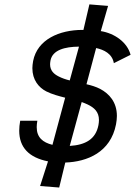

<svg xmlns="http://www.w3.org/2000/svg" viewBox="-20 -757 607 863"><path d="M188 -346.2C214.4 -333 244.1 -325.2 272.9 -317.9L215.8 -106C172.4 -116.7 145 -139.2 145 -185.5C145 -194.3 146 -203.6 147.9 -214.4H70.8C67.9 -198.2 66.4 -183.6 66.4 -169.4C66.4 -94.7 109.9 -48.8 195.8 -31.7L160.2 79.1L246.1 85.9L273.4 -26.4C372.1 -29.8 477.1 -72.3 501.5 -198.2C503.9 -211.4 505.4 -224.1 505.4 -235.8C505.4 -298.3 470.7 -335.9 430.2 -357.4C411.1 -367.2 390.1 -373.5 368.7 -378.4L412.1 -541C446.3 -533.7 484.4 -516.1 491.7 -473.1L566.9 -510.7C551.8 -567.9 494.1 -607.4 433.1 -617.2L465.8 -730.5L381.8 -737.3L355 -622.6H350.6C247.6 -622.6 147.9 -580.1 128.9 -482.9C127 -471.7 125.5 -460.4 125.5 -450.7C125.5 -397.9 153.8 -363.8 188 -346.2ZM335 -547.4 293.5 -395.5C275.4 -399.9 258.3 -405.8 243.2 -413.6C222.2 -424.3 205.1 -439.5 205.1 -468.3C205.1 -473.6 206.1 -479 207 -485.4C216.3 -532.2 271 -546.9 335 -547.4ZM293.5 -101.1 347.2 -298.3C356.4 -294.9 365.2 -291.5 373.5 -287.6C403.3 -273.4 424.8 -254.4 424.8 -217.3C424.8 -210.4 423.8 -202.6 422.4 -194.3C410.2 -131.3 364.3 -105.5 293.5 -101.1Z"/></svg>

Font: Fantasque Sans Mono
Style: RegItalic
Weight: 400
Italic angle: -11°
Monospace: yes
Designer: Jany Belluz
Version: Version 1.6.3